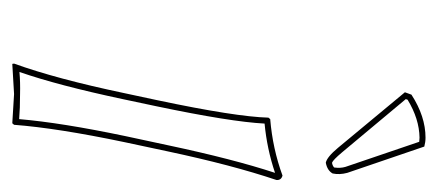

<svg xmlns="http://www.w3.org/2000/svg" viewBox="-221 -492 716 314"><g transform="rotate(90 137.0 -335.0)"><path d="M219.7 -670.9 262.7 -544.9Q266.1 -532.2 263.7 -521Q258.8 -512.2 246.1 -509.8Q236.8 -511.7 221.7 -529.8L130.9 -639.2L134.8 -649.9Q170.4 -672.9 205.1 -672.9Q212.4 -672.9 219.7 -670.9ZM144 -234.9Q170.9 -362.3 172.4 -416L174.8 -418.9Q223.1 -422.9 267.1 -439Q274.9 -437 274.4 -429.2Q250 -356.9 227.5 -251L212.4 -180.2Q189.5 -70.8 184.1 0L181.6 2.9Q179.7 2.9 133.8 0Q133.8 0 84.5 2.9L84 0Q108.9 -68.8 132.3 -180.2ZM211.9 -662.6Q207.5 -663.1 205.1 -663.1Q174.3 -662.6 143.1 -643.6L142.1 -640.6L229 -536.6Q241.7 -521.5 246.1 -520Q250.5 -520.5 253.9 -523.4Q255.4 -533.7 252.9 -542Q252.9 -542 211.9 -662.6ZM153.8 -232.9 142.1 -177.7Q119.6 -71.8 97.7 -8.8Q114.3 -10.3 133.8 -9.8Q157.7 -9.8 174.8 -8.3Q180.7 -77.6 202.6 -182.1L217.8 -252.9Q240.2 -358.4 262.7 -426.8Q223.6 -413.6 182.1 -409.7Q179.2 -354 153.8 -232.9Z"/></g></svg>

Font: Linux Biolinum Outline O
Style: Italic
Weight: 400
Italic angle: -12°
Designer: Philipp H. Poll
Foundry: Philipp H. Poll
Version: Version 0.6.2